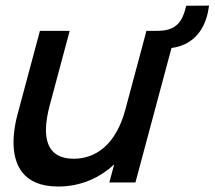

<svg xmlns="http://www.w3.org/2000/svg" viewBox="-20 -650 765 684"><path d="M724.8 -630 643.2 -629.5C634.4 -591 620.3 -551.5 569.4 -542.5C554.7 -540 540.2 -540 525.7 -540H501.7L426.4 -259C392.1 -131 317.7 -84.5 242.7 -84.5C166.3 -84.5 143.7 -131.2 143.7 -187.2C143.7 -215.5 149.5 -246.3 157.1 -274.5L228.2 -540H122.2L41.8 -240C34.8 -213.7 28.2 -178.8 28.2 -143.3C28.2 -65.8 59.7 14.5 187.2 14.5C265.7 14.5 334.1 -15 386.8 -64.5L369.5 0H462.5L590.9 -479C608.6 -481.5 625.8 -486 642.5 -494.5C689.1 -519 716 -563.5 724.8 -630Z"/></svg>

Font: Manrope
Style: SemiBoldItalic
Weight: 600
Italic angle: -15°
Designer: Mikhail Sharanda
Foundry: Mikhail Sharanda
Version: Version 4.502;hotconv 1.0.109;makeotfexe 2.5.65596